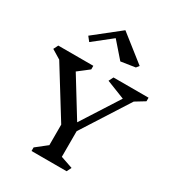

<svg xmlns="http://www.w3.org/2000/svg" viewBox="-258 -1290 1319 1442"><g transform="rotate(30 401.5 -569.0)"><path d="M461 -76 566 -40 546 0H242V-31L336 -105V-283L79 -698L0 -746L20 -786H324V-755L231 -683L431 -358L639 -683L479 -746L499 -786H803V-755L721 -705L461 -298ZM607 -935 483 -916 366 -1050 208 -925 178 -963 399 -1138 626 -959Z"/></g></svg>

Font: Inknut
Style: Antiqua
Weight: 400
Designer: Claus Eggers Srensen
Foundry: Claus Eggers Srensen
Version: Version 1.000; ttfautohint (v1.2) -l 7 -r 28 -G 50 -x 13 -D 